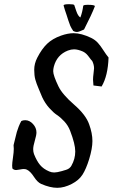

<svg xmlns="http://www.w3.org/2000/svg" viewBox="-20 -897 539 918"><path d="M377.9 -869.1Q378.9 -874 400.4 -874Q433.6 -874 433.6 -867.2Q418.9 -828.1 381.8 -755.9Q357.4 -744.1 347.7 -744.1Q338.9 -744.1 330.1 -749Q320.3 -763.7 315.9 -773.9Q311.5 -784.2 306.2 -800.8Q300.8 -817.4 298.8 -824.2Q289.1 -851.6 284.2 -870.1V-871.1Q284.2 -877 310.5 -877Q332 -877 335 -873Q335.9 -871.1 344.2 -845.7Q352.5 -820.3 364.3 -813.5Q374 -838.9 377.9 -869.1ZM100.6 -322.3Q121.1 -322.3 137.7 -304.2Q154.3 -286.1 154.3 -263.7Q154.3 -251 146.5 -224.6Q138.7 -198.2 138.7 -183.6Q138.7 -170.9 142.6 -160.2Q155.3 -127.9 171.4 -108.4Q187.5 -88.9 215.8 -77.1Q226.6 -72.3 239.3 -72.3Q252 -72.3 276.4 -79.1Q279.3 -80.1 285.6 -82Q292 -84 294.4 -84.5Q296.9 -85 302.2 -87.4Q307.6 -89.8 310.1 -91.8Q312.5 -93.8 315.9 -97.2Q319.3 -100.6 321.3 -104.5Q339.8 -136.7 339.8 -172.9Q339.8 -208 315.4 -271.5Q305.7 -296.9 287.6 -316.4Q269.5 -335.9 252.4 -347.2Q235.4 -358.4 215.3 -380.9Q195.3 -403.3 181.6 -432.6Q176.8 -445.3 165.5 -471.2Q154.3 -497.1 148.9 -516.6Q143.6 -536.1 143.6 -563.5Q143.6 -592.8 158.2 -621.1Q179.7 -663.1 205.1 -687.5Q230.5 -711.9 271.5 -726.6Q304.7 -738.3 332 -738.3Q369.1 -738.3 416 -715.8Q435.5 -706.1 448.2 -691.9Q460.9 -677.7 474.6 -656.2Q488.3 -634.8 499 -622.1Q496.1 -534.2 465.8 -483.4L426.8 -488.3Q424.8 -507.8 424.8 -515.6Q424.8 -528.3 427.2 -545.9Q429.7 -563.5 429.7 -570.3Q429.7 -587.9 420.9 -605.5Q415 -611.3 407.7 -621.6Q400.4 -631.8 393.6 -638.7Q386.7 -645.5 377 -650.4Q352.5 -661.1 334 -661.1Q320.3 -661.1 304.7 -655.3Q252 -634.8 237.3 -578.1Q234.4 -566.4 234.4 -556.6Q234.4 -536.1 259.8 -483.4Q278.3 -445.3 334.5 -396.5Q390.6 -347.7 406.2 -302.7Q421.9 -259.8 421.9 -222.7Q421.9 -187.5 406.2 -135.7Q391.6 -88.9 374.5 -62Q357.4 -35.2 323.2 -17.6Q287.1 1 253.9 1Q219.7 1 176.8 -17.6Q159.2 -25.4 142.1 -51.8Q125 -78.1 108.4 -85.9Q101.6 -88.9 93.8 -88.9Q86.9 -88.9 74.7 -86.4Q62.5 -84 57.6 -84Q45.9 -84 39.1 -91.8Q38.1 -96.7 38.1 -105.5Q38.1 -117.2 42 -143.6Q45.9 -169.9 45.9 -185.5Q45.9 -197.3 44.9 -203.1Q47.9 -213.9 52.7 -234.9Q57.6 -255.9 60.5 -266.1Q63.5 -276.4 69.3 -291.5Q75.2 -306.6 82 -318.4Q89.8 -322.3 100.6 -322.3Z"/></svg>

Font: Essays1743
Style: Italic
Weight: 500
Italic angle: -10°
Designer: Based on the typeface in a 1743 English translation of the essays of Montaigne.  PostScript/TrueType font designed by Jo
Version: Version 002.100